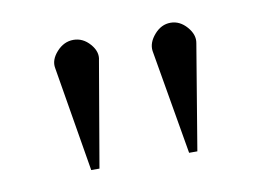

<svg xmlns="http://www.w3.org/2000/svg" viewBox="-42 -773 508 367"><g transform="rotate(-10 212.5 -589.5)"><path d="M349 -668 315 -464H299L264 -668Q262 -684 275.5 -699.5Q289 -715 307 -715Q325 -715 338.5 -699.5Q352 -684 349 -668ZM160 -668 125 -464H109L75 -668Q72 -684 86 -699.5Q100 -715 118.5 -715Q137 -715 150.5 -699.5Q164 -684 160 -668Z"/></g></svg>

Font: GFS Didot
Style: Regular
Weight: 400
Designer: Takis Katsoulidis and George D. Matthiopoulos
Foundry: Takis Katsoulidis and George D. Matthiopoulos
Version: Version 1.0